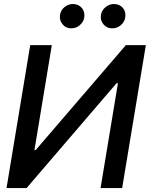

<svg xmlns="http://www.w3.org/2000/svg" viewBox="-20 -957 762 977"><path d="M133.8 -727.5H243.7L155.3 -193.4H161.6L620.6 -727.5H722.2L601.6 0H491.7L580.1 -533.2H572.8L115.2 0H13.2ZM342.3 -813Q315.4 -812.5 298.3 -833.3Q281.2 -854 285.6 -881.8Q289.1 -905.3 308.3 -920.9Q327.6 -936.5 350.6 -936.5Q379.4 -936.5 396.2 -916.7Q413.1 -897 408.7 -867.7Q405.3 -845.7 386.2 -829.1Q367.2 -812.5 342.3 -813ZM550.8 -813Q524.4 -812.5 506.8 -832.8Q489.3 -853 493.7 -881.8Q498 -905.3 517.3 -920.9Q536.6 -936.5 559.1 -936.5Q588.4 -936.5 605.2 -916.7Q622.1 -897 617.2 -867.7Q613.8 -845.7 595 -829.1Q576.2 -812.5 550.8 -813Z"/></svg>

Font: Inter Tight Medium
Style: Italic
Weight: 500
Italic angle: -9.39999°
Designer: Rasmus Andersson
Foundry: rsms
Version: Version 3.004